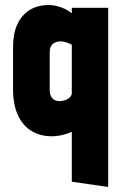

<svg xmlns="http://www.w3.org/2000/svg" viewBox="-20 -532 491 765"><path d="M266 -7V192L411 213V-501H266V-479Q253 -490 237.5 -497Q222 -504 206 -508Q190 -512 175 -512Q130 -512 98 -492Q66 -472 49 -435Q32 -398 32 -346V-177Q32 -116 51 -74Q70 -32 105 -10.5Q140 11 186 11Q201 11 215.5 8.5Q230 6 243 2Q256 -2 266 -7ZM266 -354V-160Q266 -155 263 -150Q260 -145 254 -140.5Q248 -136 239.5 -133Q231 -130 218 -129Q204 -129 195 -135Q186 -141 182 -151Q178 -161 178 -172V-323Q178 -336 181.5 -344.5Q185 -353 191.5 -358Q198 -363 205.5 -365Q213 -367 221 -367Q228 -367 235.5 -365.5Q243 -364 249.5 -361.5Q256 -359 260.5 -356.5Q265 -354 266 -354Z"/></svg>

Font: Advent Pro ExtraBold
Style: Regular
Weight: 800
Designer: VivaRado, Andreas Kalpakidis
Foundry: VivaRado, Andreas Kalpakidis
Version: Version 3.000